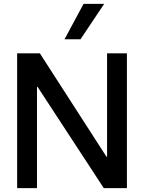

<svg xmlns="http://www.w3.org/2000/svg" viewBox="-20 -977 748 997"><path d="M69 -700H187L533 -163H536V-700H639V0H519L175 -526H172V0H69ZM315 -773 414 -957H521L398 -773Z"/></svg>

Font: Be Vietnam Medium
Style: Regular
Weight: 500
Designer: Gabriel Lam
Foundry: TypeRant
Version: Version 4.000